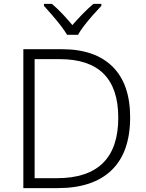

<svg xmlns="http://www.w3.org/2000/svg" viewBox="-20 -967 751 987"><path d="M649 -364Q649 -184 553.5 -92Q458 0 277 0H100V-714H299Q468 -714 558.5 -624.5Q649 -535 649 -364ZM588 -362Q588 -663 287 -663H158V-51H272Q588 -51 588 -362ZM501 -947V-937Q482 -917 458.5 -890.5Q435 -864 414 -837Q393 -810 381 -788H325Q312 -810 291 -837Q270 -864 247 -890.5Q224 -917 206 -937V-947H247Q274 -924 301.5 -895Q329 -866 352 -838Q376 -866 404.5 -895Q433 -924 460 -947Z"/></svg>

Font: Noto Sans Cherokee Light
Style: Regular
Weight: 300
Designer: Monotype Design Team
Foundry: Monotype Imaging Inc.
Version: Version 2.001; ttfautohint (v1.8.4.7-5d5b)